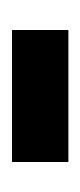

<svg xmlns="http://www.w3.org/2000/svg" viewBox="73 -451 134 320"><g transform="rotate(90 140.0 -291.0)"><path d="M250 -338V-244H30V-338Z"/></g></svg>

Font: Ek Mukta SemiBold
Style: Regular
Weight: 600
Designer: Girish Dalvi and Yashodeep Gholap
Foundry: Ek Type
Version: Version 2.538;PS 1.002;hotconv 16.6.51;makeotf.lib2.5.65220;